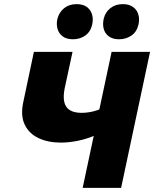

<svg xmlns="http://www.w3.org/2000/svg" viewBox="-20 -909 746 929"><path d="M380 0 520 -658H706L566 0ZM275 -219Q213 -219 167 -240.5Q121 -262 100 -305Q79 -348 92 -412L144 -658H331L293 -482Q285 -442 291 -415.5Q297 -389 318 -376Q339 -363 375 -363Q393 -363 411.5 -366Q430 -369 447 -374.5Q464 -380 475 -387L527 -309Q492 -277 447 -257Q402 -237 357.5 -228Q313 -219 275 -219ZM333 -719Q301 -719 282.5 -733.5Q264 -748 258 -770.5Q252 -793 258 -819Q267 -851 291 -870Q315 -889 351 -889Q382 -889 400.5 -875Q419 -861 425.5 -838.5Q432 -816 426 -790Q418 -755 392.5 -737Q367 -719 333 -719ZM556 -719Q525 -719 506 -733.5Q487 -748 481.5 -770.5Q476 -793 482 -819Q490 -851 514.5 -870Q539 -889 574 -889Q605 -889 624 -875Q643 -861 649.5 -838.5Q656 -816 650 -790Q642 -755 616 -737Q590 -719 556 -719Z"/></svg>

Font: Ysabeau Infant Black
Style: Italic
Weight: 900
Italic angle: -12°
Designer: Christian Thalmann (Catharsis Fonts)
Version: Version 2.001;gftools[0.9.30]; featfreeze: ss01,ss02,lnum